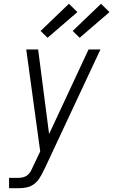

<svg xmlns="http://www.w3.org/2000/svg" viewBox="-20 -997 600 1017"><path d="M28 0V-55H79Q91 -55 104 -58.5Q117 -62 127 -70.5Q137 -79 143.5 -91Q150 -103 155 -115L193 -195L119 -735H182L240 -287L449 -735H512L219 -109L210 -91Q201 -72 189 -53Q177 -34 159 -21Q141 -8 120 -4Q99 0 79 0ZM402 -797 365 -833 515 -977 560 -933ZM232 -797 195 -833 345 -977 390 -933Z"/></svg>

Font: Iosevka SS04 Light
Style: Italic
Weight: 300
Italic angle: -9°
Monospace: yes
Designer: Belleve Invis
Foundry: Belleve Invis
Version: Version 19.0.0; ttfautohint (v1.8.4)